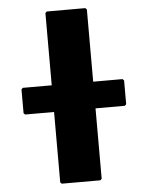

<svg xmlns="http://www.w3.org/2000/svg" viewBox="-57 -878 715 932"><g transform="rotate(-5 300.5 -412.5)"><path d="M401 -343H544L551 -350V-466L544 -473H401V-825L394 -832H206L199 -825V-473H58L51 -466V-350L58 -343H199V0L206 7H394L401 0Z"/></g></svg>

Font: Hussar Woodtype
Style: Blk
Weight: 900
Foundry: Cannot Into Space Fonts
Version: Version 1.07